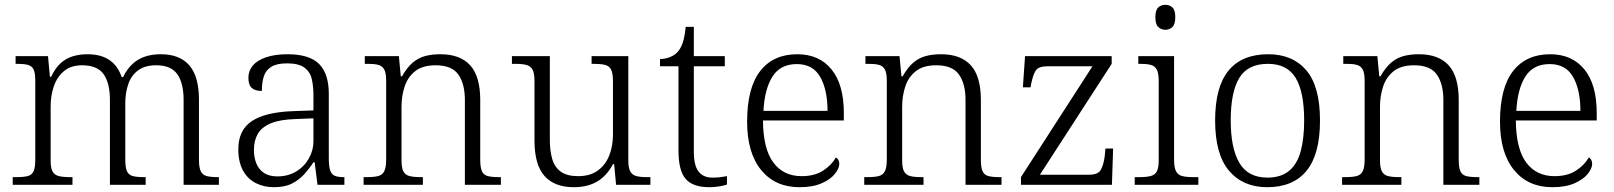

<svg xmlns="http://www.w3.org/2000/svg" viewBox="-20 -770 6725 800"><path d="M33 0V-32H50Q79 -32 96 -36.5Q113 -41 120 -56.5Q127 -72 127 -105V-433Q127 -466 120 -480.5Q113 -495 96.5 -499.5Q80 -504 55 -504H45V-536H180L188 -450H193Q210 -486 232.5 -506.5Q255 -527 283.5 -535.5Q312 -544 344 -544Q383 -544 411 -533Q439 -522 458 -500.5Q477 -479 487 -449H493Q509 -482 531.5 -503Q554 -524 583.5 -534Q613 -544 650 -544Q729 -544 769 -497.5Q809 -451 809 -355V-105Q809 -72 816.5 -56.5Q824 -41 841 -36.5Q858 -32 886 -32H892V0H745V-354Q745 -423 719 -460.5Q693 -498 631 -498Q584 -498 555.5 -477Q527 -456 514.5 -419.5Q502 -383 502 -340V-105Q502 -72 509 -56.5Q516 -41 533 -36.5Q550 -32 579 -32H587V0H438V-354Q438 -423 412 -460.5Q386 -498 322 -498Q276 -498 247 -474Q218 -450 204.5 -411Q191 -372 191 -326V-102Q191 -70 199 -55.5Q207 -41 224.5 -36.5Q242 -32 271 -32H282V0Z M1121 10Q1080 10 1046 -7Q1012 -24 992.5 -59.5Q973 -95 973 -148Q973 -228 1029.5 -265.5Q1086 -303 1203 -307L1286 -310V-372Q1286 -411 1279 -441Q1272 -471 1248 -488.5Q1224 -506 1176 -506Q1133 -506 1110 -491.5Q1087 -477 1079 -451Q1071 -425 1071 -391Q1043 -391 1029 -403.5Q1015 -416 1015 -446Q1015 -475 1033.5 -497Q1052 -519 1089 -531.5Q1126 -544 1178 -544Q1269 -544 1309.5 -503.5Q1350 -463 1350 -379V-112Q1350 -80 1355 -62.5Q1360 -45 1373 -38.5Q1386 -32 1411 -32H1415V0H1303L1291 -94H1286Q1270 -69 1248.5 -45Q1227 -21 1197 -5.5Q1167 10 1121 10ZM1136 -35Q1180 -35 1214 -55.5Q1248 -76 1267 -110Q1286 -144 1286 -181V-277L1212 -274Q1146 -272 1108 -256Q1070 -240 1054 -212Q1038 -184 1038 -145Q1038 -113 1048.5 -88Q1059 -63 1080.5 -49Q1102 -35 1136 -35Z M1495 0V-32H1509Q1539 -32 1556 -36.5Q1573 -41 1581 -56.5Q1589 -72 1589 -105V-433Q1589 -466 1581 -480.5Q1573 -495 1557 -499.5Q1541 -504 1515 -504H1500V-536H1642L1650 -452H1655Q1676 -489 1699.5 -509Q1723 -529 1751.5 -536.5Q1780 -544 1815 -544Q1897 -544 1939 -498Q1981 -452 1981 -353V-105Q1981 -72 1988 -56.5Q1995 -41 2012 -36.5Q2029 -32 2057 -32H2067V0H1917V-354Q1917 -420 1890 -459Q1863 -498 1795 -498Q1741 -498 1710 -473.5Q1679 -449 1666 -409.5Q1653 -370 1653 -326V-102Q1653 -70 1661 -55.5Q1669 -41 1686 -36.5Q1703 -32 1732 -32H1742V0Z M2371 10Q2290 10 2248.5 -37Q2207 -84 2207 -185V-433Q2207 -466 2198.5 -480.5Q2190 -495 2173 -499.5Q2156 -504 2127 -504H2113V-536H2271V-186Q2271 -142 2281 -107.5Q2291 -73 2317 -54.5Q2343 -36 2389 -36Q2439 -36 2471 -59.5Q2503 -83 2518.5 -122Q2534 -161 2534 -210V-431Q2534 -464 2526.5 -479.5Q2519 -495 2501.5 -499.5Q2484 -504 2455 -504H2445V-536H2598V-102Q2598 -71 2606 -56Q2614 -41 2631 -36.5Q2648 -32 2673 -32H2690V0H2547L2539 -86H2534Q2508 -37 2468 -13.5Q2428 10 2371 10Z M2935 10Q2867 10 2837 -24.5Q2807 -59 2807 -143V-494H2730V-524Q2749 -524 2768.5 -531Q2788 -538 2801 -551Q2815 -565 2824 -590Q2833 -615 2837 -658H2871V-536H3000V-494H2871V-137Q2871 -81 2890.5 -55.5Q2910 -30 2948 -30Q2965 -30 2979 -31.5Q2993 -33 3009 -36V-1Q2995 4 2974.5 7Q2954 10 2935 10Z M3311 10Q3210 10 3151.5 -61.5Q3093 -133 3093 -263Q3093 -404 3147.5 -474Q3202 -544 3302 -544Q3393 -544 3444.5 -481Q3496 -418 3496 -299V-268H3159Q3160 -149 3202.5 -92.5Q3245 -36 3320 -36Q3374 -36 3409.5 -59Q3445 -82 3463 -114Q3469 -111 3473 -104Q3477 -97 3477 -87Q3477 -69 3459 -46Q3441 -23 3404 -6.5Q3367 10 3311 10ZM3428 -308Q3428 -396 3397.5 -449.5Q3367 -503 3300 -503Q3232 -503 3199 -451.5Q3166 -400 3161 -308Z M3581 0V-32H3595Q3625 -32 3642 -36.5Q3659 -41 3667 -56.5Q3675 -72 3675 -105V-433Q3675 -466 3667 -480.5Q3659 -495 3643 -499.5Q3627 -504 3601 -504H3586V-536H3728L3736 -452H3741Q3762 -489 3785.5 -509Q3809 -529 3837.5 -536.5Q3866 -544 3901 -544Q3983 -544 4025 -498Q4067 -452 4067 -353V-105Q4067 -72 4074 -56.5Q4081 -41 4098 -36.5Q4115 -32 4143 -32H4153V0H4003V-354Q4003 -420 3976 -459Q3949 -498 3881 -498Q3827 -498 3796 -473.5Q3765 -449 3752 -409.5Q3739 -370 3739 -326V-102Q3739 -70 3747 -55.5Q3755 -41 3772 -36.5Q3789 -32 3818 -32H3828V0Z M4234 0V-32L4532 -494H4346Q4307 -494 4295.5 -476Q4284 -458 4276 -418L4274 -406H4242L4251 -536H4612V-504L4313 -42H4518Q4555 -42 4566.5 -62Q4578 -82 4583 -119L4586 -151H4618L4613 0Z M4708 0V-32H4728Q4757 -32 4774.5 -36.5Q4792 -41 4800 -55.5Q4808 -70 4808 -102V-431Q4808 -465 4800 -480Q4792 -495 4775.5 -499.5Q4759 -504 4733 -504H4723V-536H4872V-105Q4872 -72 4880 -56.5Q4888 -41 4905.5 -36.5Q4923 -32 4952 -32H4973V0ZM4836 -646Q4818 -646 4806 -657.5Q4794 -669 4794 -698Q4794 -728 4806 -739Q4818 -750 4836 -750Q4853 -750 4865 -739Q4877 -728 4877 -698Q4877 -669 4865 -657.5Q4853 -646 4836 -646Z M5260 10Q5159 10 5101 -58.5Q5043 -127 5043 -268Q5043 -408 5099 -476Q5155 -544 5264 -544Q5366 -544 5423 -477Q5480 -410 5480 -268Q5480 -127 5424 -58.5Q5368 10 5260 10ZM5261 -30Q5317 -30 5351 -58Q5385 -86 5399.5 -139.5Q5414 -193 5414 -268Q5414 -387 5378.5 -445.5Q5343 -504 5263 -504Q5179 -504 5143.5 -445Q5108 -386 5108 -268Q5108 -153 5144 -91.5Q5180 -30 5261 -30Z M5572 0V-32H5586Q5616 -32 5633 -36.5Q5650 -41 5658 -56.5Q5666 -72 5666 -105V-433Q5666 -466 5658 -480.5Q5650 -495 5634 -499.5Q5618 -504 5592 -504H5577V-536H5719L5727 -452H5732Q5753 -489 5776.5 -509Q5800 -529 5828.5 -536.5Q5857 -544 5892 -544Q5974 -544 6016 -498Q6058 -452 6058 -353V-105Q6058 -72 6065 -56.5Q6072 -41 6089 -36.5Q6106 -32 6134 -32H6144V0H5994V-354Q5994 -420 5967 -459Q5940 -498 5872 -498Q5818 -498 5787 -473.5Q5756 -449 5743 -409.5Q5730 -370 5730 -326V-102Q5730 -70 5738 -55.5Q5746 -41 5763 -36.5Q5780 -32 5809 -32H5819V0Z M6448 10Q6347 10 6288.5 -61.5Q6230 -133 6230 -263Q6230 -404 6284.5 -474Q6339 -544 6439 -544Q6530 -544 6581.5 -481Q6633 -418 6633 -299V-268H6296Q6297 -149 6339.5 -92.5Q6382 -36 6457 -36Q6511 -36 6546.5 -59Q6582 -82 6600 -114Q6606 -111 6610 -104Q6614 -97 6614 -87Q6614 -69 6596 -46Q6578 -23 6541 -6.5Q6504 10 6448 10ZM6565 -308Q6565 -396 6534.5 -449.5Q6504 -503 6437 -503Q6369 -503 6336 -451.5Q6303 -400 6298 -308Z"/></svg>

Font: Noto Serif Gujarati Light
Style: Regular
Weight: 300
Version: Version 2.102